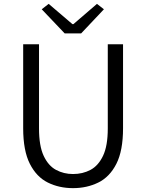

<svg xmlns="http://www.w3.org/2000/svg" viewBox="-20 -961 756 994"><path d="M358 13Q286 13 227.5 -16Q169 -45 134.5 -113Q100 -181 100 -297V-732H182V-296Q182 -206 206 -154.5Q230 -103 270 -81.5Q310 -60 358 -60Q408 -60 448.5 -81.5Q489 -103 513.5 -154.5Q538 -206 538 -296V-732H617V-297Q617 -181 582.5 -113Q548 -45 489 -16Q430 13 358 13ZM315 -788 196 -913 232 -941 355 -836H360L482 -941L518 -913L400 -788Z"/></svg>

Font: Source Han Sans SC Normal
Style: Regular
Weight: 350
Designer: Ryoko NISHIZUKA 西塚涼子 (kana, bopomofo & ideographs); Paul D. Hunt (Latin, Greek & Cyrillic); Sandoll Communications 산돌커뮤니
Foundry: Adobe
Version: Version 2.004;hotconv 1.0.118;makeotfexe 2.5.65603